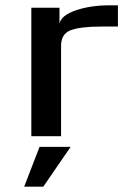

<svg xmlns="http://www.w3.org/2000/svg" viewBox="-20 -513 479 723"><path d="M204 -419V-484H98V0H210V-341C210 -370 222 -390 246 -399C269 -408 308 -413 361 -413H424V-493H384C316 -493 204 -470 204 -419ZM246 40H129L71 190H143Z"/></svg>

Font: Gamestation Extended
Style: Regular
Weight: 400
Width: 7
Designer: Jonas Hecksher
Foundry: Jonas Hecksher, Playtypeª, e-types AS
Version: Version 1.003